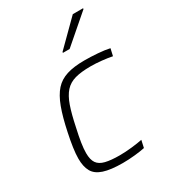

<svg xmlns="http://www.w3.org/2000/svg" viewBox="-184 -833 828 934"><g transform="rotate(-30 230.5 -366.5)"><path d="M227 8Q159 8 119.5 -5Q80 -18 64.5 -46Q49 -74 49 -118Q49 -144 54 -179Q59 -214 68 -256Q84 -333 103 -384Q122 -435 148 -464Q174 -493 214 -505.5Q254 -518 312 -518Q348 -518 387.5 -515Q427 -512 453 -506L444 -466Q420 -471 386.5 -474.5Q353 -478 325 -478Q272 -478 237.5 -468.5Q203 -459 181 -434.5Q159 -410 144 -367Q129 -324 115 -256Q105 -212 100 -179.5Q95 -147 95 -123Q95 -86 108.5 -66.5Q122 -47 152.5 -39.5Q183 -32 232 -32Q264 -32 300 -36Q336 -40 360 -45L351 -4Q328 1 293.5 4.5Q259 8 227 8ZM241 -602 242 -607 377 -741H435L434 -736L279 -602Z"/></g></svg>

Font: Saira Thin ExtraLight
Style: Italic
Weight: 250
Italic angle: -12°
Version: Version 1.101